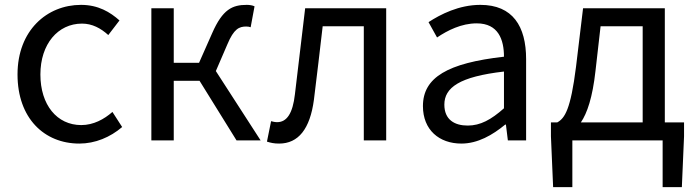

<svg xmlns="http://www.w3.org/2000/svg" viewBox="-20 -577 2856 789"><path d="M306 13C371 13 433 -13 482 -55L442 -117C408 -87 364 -63 314 -63C214 -63 146 -146 146 -271C146 -396 218 -480 317 -480C359 -480 394 -461 425 -433L471 -493C433 -527 384 -557 313 -557C173 -557 52 -452 52 -271C52 -91 162 13 306 13Z M602 0H694V-245H800L952 0H1051L867 -285L914 -394C941 -459 963 -468 992 -468C1000 -468 1004 -467 1010 -465L1026 -551C1018 -555 1006 -557 994 -557C935 -557 895 -539 852 -441L798 -319H694V-543H602Z M1127 13C1206 13 1254 -47 1270 -167C1283 -268 1294 -369 1306 -469H1475V0H1567V-543H1234C1220 -426 1206 -308 1192 -190C1183 -110 1158 -75 1119 -75C1109 -75 1102 -77 1094 -79L1077 5C1093 10 1106 13 1127 13Z M1876 13C1943 13 2004 -22 2056 -65H2059L2067 0H2142V-334C2142 -469 2087 -557 1954 -557C1866 -557 1790 -518 1741 -486L1776 -423C1819 -452 1876 -481 1939 -481C2028 -481 2051 -414 2051 -344C1820 -318 1718 -259 1718 -141C1718 -43 1785 13 1876 13ZM1902 -61C1848 -61 1806 -85 1806 -147C1806 -217 1868 -262 2051 -283V-132C1998 -85 1954 -61 1902 -61Z M2332 0H2703V192H2782L2791 -17V-74H2712V-543H2376L2347 -302C2325 -127 2301 -91 2270 -74H2244V-17L2253 192H2332ZM2367 -74C2393 -112 2415 -177 2427 -285L2448 -469H2621V-74Z"/></svg>

Font: GenYoGothic2 TW R
Style: Regular
Weight: 400
Version: Version 2.100;PS 2.1;hotconv 16.6.51;makeotf.lib2.5.65220 DE